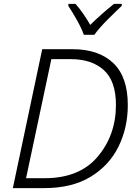

<svg xmlns="http://www.w3.org/2000/svg" viewBox="-20 -967 712 987"><path d="M46 0H207Q350 0 445.5 -58Q541 -116 589 -213Q637 -310 637 -427Q637 -572 562 -643Q487 -714 354 -714H197ZM114 -51 244 -663H343Q452 -663 514 -606.5Q576 -550 576 -428Q576 -273 482.5 -162Q389 -51 210 -51ZM411 -788H465Q488 -821 532.5 -865.5Q577 -910 606 -937V-947H566Q537 -924 504.5 -895.5Q472 -867 444 -839Q428 -867 408 -896Q388 -925 368 -947H332L331 -937Q351 -907 375 -864.5Q399 -822 411 -788Z"/></svg>

Font: Noto Sans UI Light
Style: Italic
Weight: 300
Italic angle: -12°
Designer: Monotype Design Team
Foundry: Monotype Imaging Inc.
Version: Version 1.901